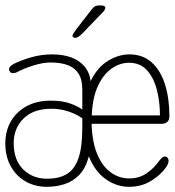

<svg xmlns="http://www.w3.org/2000/svg" viewBox="-20 -692 659 722"><path d="M156 10.5Q111 10.5 75.8 -10Q40.5 -30.5 20.2 -67.2Q0 -104 0 -153.5Q0 -199 20.5 -235Q41 -271 79.2 -292.2Q117.5 -313.5 171.5 -313.5Q215 -313.5 244.8 -302.5Q274.5 -291.5 289.5 -280V-355Q289.5 -393 275.2 -415.2Q261 -437.5 234.5 -447.2Q208 -457 170.5 -457Q142.5 -457 108 -446.5Q73.5 -436 49.5 -423.5Q43.5 -420 38.5 -418.5Q33.5 -417 29 -417Q21.5 -417 17.8 -421.8Q14 -426.5 14 -431.5Q14 -437 18.8 -442.2Q23.5 -447.5 33 -452.5Q59.5 -465.5 97.2 -476.5Q135 -487.5 177 -487.5Q215.5 -487.5 246 -476.8Q276.5 -466 296.2 -444Q316 -422 321 -387Q346 -439 386 -463.2Q426 -487.5 466.5 -487.5Q517 -487.5 550.5 -457.2Q584 -427 600.5 -374.5Q617 -322 617 -255Q617 -241 609.2 -233.8Q601.5 -226.5 588 -226.5H324.5Q326.5 -157.5 345.8 -112Q365 -66.5 396.5 -43.8Q428 -21 465.5 -21Q504 -21 532 -40.8Q560 -60.5 576.5 -84.5Q582.5 -92.5 588.2 -98Q594 -103.5 600 -103.5Q606 -103.5 610 -98.8Q614 -94 614 -87.5Q614 -82.5 611.8 -76.5Q609.5 -70.5 605 -64Q587 -36.5 550 -13Q513 10.5 465.5 10.5Q418.5 10.5 378 -18Q337.5 -46.5 314 -104Q303 -61 279.2 -35.8Q255.5 -10.5 223.8 0Q192 10.5 156 10.5ZM31.5 -153.5Q31.5 -90.5 67 -55.2Q102.5 -20 157 -20Q201.5 -20 230.8 -37.2Q260 -54.5 274.8 -96.2Q289.5 -138 289.5 -212V-247Q277.5 -256 259.8 -264.2Q242 -272.5 220 -277.8Q198 -283 172.5 -283Q106 -283 68.8 -246.5Q31.5 -210 31.5 -153.5ZM325 -258H581.5Q581.5 -308.5 570 -353.8Q558.5 -399 533 -427.5Q507.5 -456 465 -456Q431.5 -456 400.5 -434.8Q369.5 -413.5 348.8 -369.8Q328 -326 325 -258ZM262.5 -549.5Q260.5 -549.5 256.5 -551.2Q252.5 -553 252.5 -557Q252.5 -563 267 -582L323.5 -655Q330.5 -664 336.2 -667.8Q342 -671.5 353 -671.5H361Q367 -671.5 371.5 -669.5Q376 -667.5 376 -663Q376 -655.5 367 -646.5L290.5 -567Q282.5 -559 275.5 -554.2Q268.5 -549.5 262.5 -549.5Z"/></svg>

Font: Sono ExtraLight Monospace ExtraLight
Style: Regular
Weight: 250
Version: Version 2.112